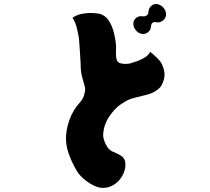

<svg xmlns="http://www.w3.org/2000/svg" viewBox="-20 -857 1040 951"><path d="M736 -744Q730 -740 729 -732Q728 -724 725.5 -714.5Q723 -705 711 -696Q698 -686 681 -689.5Q664 -693 652 -708Q640 -723 640.5 -740.5Q641 -758 654 -768Q668 -779 683 -776.5Q698 -774 707 -781Q714 -786 714.5 -793.5Q715 -801 717.5 -810.5Q720 -820 732 -830Q745 -840 762 -836Q779 -832 791 -817Q803 -802 802.5 -785Q802 -768 789 -757Q777 -747 767 -746.5Q757 -746 749.5 -747.5Q742 -749 736 -744ZM479 -787Q506 -777 521.5 -751Q537 -725 545 -692Q553 -659 555 -628Q555 -625 554.5 -610Q554 -595 555 -578.5Q556 -562 562 -553Q568 -544 587 -541.5Q606 -539 625 -543Q638 -547 657.5 -553.5Q677 -560 696 -571.5Q715 -583 724 -600Q740 -588 758 -570Q776 -552 781 -541Q795 -511 795 -487Q795 -463 780 -434Q773 -421 752 -407Q731 -393 704 -387Q700 -386 681.5 -381.5Q663 -377 644 -372Q625 -367 617 -363Q605 -358 576.5 -339Q548 -320 519 -277Q509 -261 501.5 -242Q494 -223 491 -193Q490 -170 503.5 -143Q517 -116 534 -108Q546 -102 559.5 -96.5Q573 -91 583 -83Q599 -71 601 -49.5Q603 -28 594.5 -5Q586 18 569 37Q553 55 530 65.5Q507 76 479 73Q454 70 421.5 49Q389 28 368 1Q362 -7 348 -32.5Q334 -58 321.5 -92.5Q309 -127 307 -162Q305 -209 323 -260.5Q341 -312 376 -350Q390 -365 396 -384.5Q402 -404 402 -416Q402 -424 396.5 -441Q391 -458 386 -478.5Q381 -499 380 -518Q380 -526 379 -548.5Q378 -571 376 -598.5Q374 -626 372.5 -648.5Q371 -671 369 -679Q366 -696 359.5 -722Q353 -748 339 -769Q362 -785 391.5 -789.5Q421 -794 446.5 -792Q472 -790 479 -787Z"/></svg>

Font: Potta One
Style: Regular
Weight: 400
Designer: 108,108go
Foundry: Font Zone 108
Version: Version 1.000